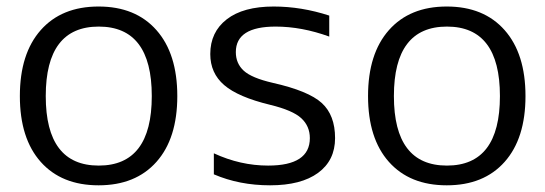

<svg xmlns="http://www.w3.org/2000/svg" viewBox="-20 -550 1647 580"><path d="M103 -459Q166 -530.3 277.8 -530.3Q389.6 -530.3 452.6 -459Q515.6 -387.7 515.6 -259.8Q515.6 -131.8 452.6 -61Q389.6 9.8 277.8 9.8Q166 9.8 103 -61Q40 -131.8 40 -259.8Q40 -387.7 103 -459ZM118.2 -259.8Q118.2 -49.8 278.3 -49.8Q438.5 -49.8 438.5 -259.8Q438.5 -469.7 278.3 -469.7Q118.2 -469.7 118.2 -259.8Z M812.5 -469.7Q692.4 -469.7 692.4 -392.6Q692.4 -358.4 716.3 -336.4Q740.2 -314.5 803.7 -299.8Q912.1 -275.4 952.1 -238.8Q992.2 -202.1 992.2 -132.8Q992.2 -65.4 940.9 -27.8Q889.6 9.8 795.9 9.8Q703.1 9.8 626 -23.4V-86.9Q706.1 -49.8 790 -49.8Q916 -49.8 916 -132.8Q916 -168.9 890.1 -192.9Q864.3 -216.8 795.9 -233.4Q699.2 -256.8 657.2 -293Q615.2 -329.1 615.2 -386.7Q615.2 -453.1 665 -491.7Q714.8 -530.3 806.6 -530.3Q890.6 -530.3 974.6 -502.9V-439.5Q891.6 -469.7 812.5 -469.7Z M1154.8 -459Q1217.8 -530.3 1329.6 -530.3Q1441.4 -530.3 1504.4 -459Q1567.4 -387.7 1567.4 -259.8Q1567.4 -131.8 1504.4 -61Q1441.4 9.8 1329.6 9.8Q1217.8 9.8 1154.8 -61Q1091.8 -131.8 1091.8 -259.8Q1091.8 -387.7 1154.8 -459ZM1169.9 -259.8Q1169.9 -49.8 1330.1 -49.8Q1490.2 -49.8 1490.2 -259.8Q1490.2 -469.7 1330.1 -469.7Q1169.9 -469.7 1169.9 -259.8Z"/></svg>

Font: Mgen+ 1c regular
Style: Regular
Weight: 400
Designer: [Source Han Sans]
Ryoko NISHIZUKA  (kana & ideographs); Paul D. Hunt (Latin, Greek & Cyrillic); Wenlong ZHANG  (bopomofo
Version: Version 1.059.20150602